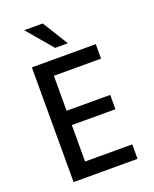

<svg xmlns="http://www.w3.org/2000/svg" viewBox="-166 -1015 891 1109"><g transform="rotate(-20 279.0 -461.0)"><path d="M90 0V-705H483V-616H193V-401H461V-313H193V-89H483V0ZM255 -765 122 -922H236L333 -765Z"/></g></svg>

Font: Nunito Sans 7pt Condensed SemiBold
Style: Regular
Weight: 600
Width: 3
Designer: Vernon Adams
Foundry: Vernon Adams
Version: Version 3.101;gftools[0.9.27]